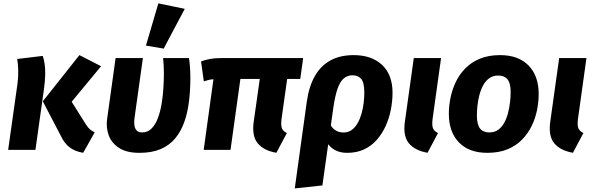

<svg xmlns="http://www.w3.org/2000/svg" viewBox="-20 -868 3435 1112"><path d="M227.9 -281.3 439.9 -548.8 565.4 -484.5 395.1 -278.7 477.4 -147.6Q489.9 -128.6 500 -119.7Q510.1 -110.7 528.4 -101.2L461.8 16.9Q416.9 9.8 385.2 -13.1Q353.6 -35.9 333 -79.8ZM79.5 -526.4 227.5 -544.2Q234.2 -525.5 238.2 -500Q242.2 -474.5 241.9 -436.8Q241.5 -399.2 233.5 -343.8L185.2 0H27.2L81.5 -384.7Q86.9 -427.1 85.5 -463.8Q84.2 -500.6 79.5 -526.4Z M924.7 -531.6H1074.5Q1078.5 -505.7 1080.5 -477Q1082.5 -448.2 1082.5 -415.9Q1082.5 -344.1 1074.3 -278.9Q1066.2 -213.7 1046.8 -159.7Q1027.5 -105.7 994.2 -65.9Q961 -26.1 910.3 -4.5Q859.6 17.2 787.8 17.2Q713.1 17.2 669.5 -11.2Q625.8 -39.7 609.6 -84.4Q593.5 -129.2 600.2 -177.5L649.5 -531.6H807.5L758.8 -182.3Q756.1 -161.7 758.4 -142.9Q760.7 -124.1 771.3 -112.6Q782 -101 803.2 -101Q835.8 -101 858.4 -124.2Q880.9 -147.3 894.9 -185.3Q908.9 -223.2 916.3 -268.4Q923.7 -313.6 926.4 -359Q929.1 -404.4 929.1 -441Q929.1 -463.4 928.1 -486.2Q927.1 -509.1 924.7 -531.6ZM825.3 -604 897.1 -848.4 1050 -816.8 928 -586.5Z M1260.5 -531.6H1735.8L1719 -411H1643.2L1610.6 -179Q1606.2 -143.2 1612.3 -126.1Q1618.3 -108.9 1641.4 -97.3L1580.6 16.9Q1507 3.8 1472.5 -38.2Q1438.1 -80.2 1449.3 -162L1484.6 -411H1372.3L1315.1 0H1159.7L1216.2 -409.1Q1199 -408.1 1186.8 -404.6Q1174.5 -401.1 1160.4 -396.7L1144.5 -512.3Q1168.2 -521.3 1196.7 -526.6Q1225.3 -531.9 1260.5 -531.6Z M1847.2 206 1687.2 223.2 1756.5 -276.6Q1768.5 -364.3 1802.1 -424.9Q1835.8 -485.5 1892.1 -517.1Q1948.5 -548.8 2028.5 -548.8Q2132.3 -548.8 2192.8 -492.1Q2253.4 -435.5 2253.4 -330.5Q2253.4 -282.7 2243.7 -233.2Q2234.1 -183.8 2214 -139.1Q2193.9 -94.4 2163.1 -59Q2132.3 -23.6 2089.4 -3.2Q2046.6 17.2 1990.6 17.2Q1948.7 17.2 1919 0.5Q1889.3 -16.2 1872.6 -44.7L1888.2 -154.9Q1900.9 -128.7 1920.9 -114.7Q1941 -100.7 1969.9 -100.7Q1997.1 -100.7 2017.3 -115.5Q2037.5 -130.2 2051.5 -155.2Q2065.5 -180.1 2074 -210.4Q2082.6 -240.8 2086.3 -272.6Q2090 -304.3 2090 -331.8Q2090 -389.7 2072 -410.8Q2054 -431.9 2021.9 -431.9Q1991.3 -431.9 1970 -413.1Q1948.8 -394.2 1934.6 -353.2Q1920.5 -312.2 1910.9 -246.5Z M2376.5 -531.6H2534.5L2485.4 -179Q2481 -143.2 2487.4 -126.1Q2493.8 -108.9 2516.8 -97.3L2456.1 16.9Q2382.4 3.5 2348 -38.3Q2313.5 -80.2 2324.8 -162Z M2802.4 17.2Q2696.6 17.2 2638.1 -43.1Q2579.6 -103.4 2579.6 -209.3Q2579.6 -254.1 2589.1 -301.4Q2598.6 -348.7 2619.7 -393Q2640.8 -437.3 2675.4 -472.5Q2710 -507.7 2759.8 -528.2Q2809.5 -548.8 2876.7 -548.8Q2983.2 -548.8 3041.8 -488Q3100.5 -427.2 3099.8 -322.3Q3099.8 -278.4 3090.3 -230.8Q3080.9 -183.2 3059.6 -139.2Q3038.3 -95.2 3003.9 -59.7Q2969.5 -24.2 2919.6 -3.5Q2869.7 17.2 2802.4 17.2ZM2813.9 -101Q2845.1 -101 2866.5 -117.1Q2887.9 -133.1 2901.7 -159.4Q2915.5 -185.6 2923.1 -216.2Q2930.7 -246.9 2934.1 -277.5Q2937.5 -308.2 2937.5 -332.3Q2938.1 -384.4 2920 -407.5Q2902 -430.5 2865.2 -430.5Q2834.7 -430.5 2813 -414.5Q2791.3 -398.4 2777.4 -372.2Q2763.6 -345.9 2755.9 -315.3Q2748.1 -284.7 2745 -254Q2742 -223.4 2742 -199.3Q2742 -147.2 2759.9 -124.1Q2777.8 -101 2813.9 -101Z M3218.5 -531.6H3376.5L3327.4 -179Q3323 -143.2 3329.4 -126.1Q3335.8 -108.9 3358.8 -97.3L3298.1 16.9Q3224.4 3.5 3190 -38.3Q3155.5 -80.2 3166.8 -162Z"/></svg>

Font: Fira Sans Variable
Style: Italic
Weight: 397
Italic angle: -8°
Designer: Carrois Corporate & Edenspiekermann AG
Foundry: Carrois Corporate GbR & Edenspiekermann AG
Version: Version 4.202